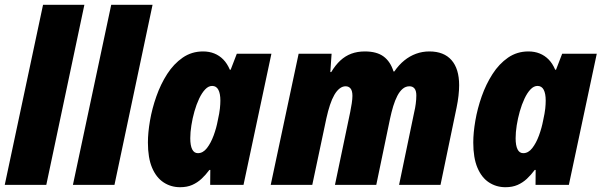

<svg xmlns="http://www.w3.org/2000/svg" viewBox="-21 -780 2538 810"><path d="M-1 0 160.6 -759.8H335L174.3 0Z M286.6 0 448.2 -759.8H622.6L461.9 0Z M738.8 9.8Q700.2 9.8 669.2 -10.5Q638.2 -30.8 620.6 -72.3Q603 -113.8 603 -178.7Q603 -220.2 611.8 -271.2Q620.6 -322.3 638.7 -373.5Q656.7 -424.8 684.3 -467.8Q711.9 -510.7 749.8 -536.9Q787.6 -563 835.4 -563Q861.8 -563 883.1 -554.4Q904.3 -545.9 920.9 -529.1Q937.5 -512.2 948.7 -485.8H952.1L978 -553.2H1124L1006.3 0H865.7L866.2 -63H862.3Q846.7 -42 829.1 -25.6Q811.5 -9.3 789.8 0.2Q768.1 9.8 738.8 9.8ZM814 -133.8Q835.4 -133.8 852.1 -155.3Q868.7 -176.8 880.4 -208.7Q892.1 -240.7 897.9 -272.5Q904.8 -303.2 906.7 -322Q908.7 -340.8 908.7 -355.5Q908.7 -385.3 900.1 -401.4Q891.6 -417.5 874 -417.5Q858.4 -417.5 844.5 -402.8Q830.6 -388.2 819.1 -363.8Q807.6 -339.4 799.3 -310.1Q791 -280.8 786.4 -251.2Q781.7 -221.7 781.7 -196.8Q781.7 -166 789.8 -149.9Q797.9 -133.8 814 -133.8Z M1121.1 0 1238.8 -553.2H1377.9L1372.6 -476.1H1376.5Q1394 -505.4 1414.8 -524.7Q1435.5 -543.9 1461.2 -553.5Q1486.8 -563 1518.1 -563Q1568.4 -563 1597.2 -541.7Q1626 -520.5 1639.2 -478.5H1642.6Q1661.6 -506.3 1684.6 -524.9Q1707.5 -543.5 1734.1 -553.2Q1760.7 -563 1790.5 -563Q1851.6 -563 1883.8 -526.4Q1916 -489.7 1916 -420.4Q1916 -400.4 1913.3 -376.2Q1910.6 -352.1 1905.3 -326.7L1837.4 0H1662.6L1726.6 -307.6Q1730.5 -323.2 1732.9 -341.8Q1735.4 -360.4 1735.4 -377.4Q1735.4 -397 1727.8 -406.5Q1720.2 -416 1706.5 -416Q1690.4 -416 1677.7 -405.3Q1665 -394.5 1655.3 -375.7Q1645.5 -356.9 1637.9 -332Q1630.4 -307.1 1624.5 -279.3L1566.4 0H1392.1L1456.5 -307.6Q1460 -324.2 1462.9 -343.5Q1465.8 -362.8 1465.8 -375.5Q1465.8 -397 1458 -406.5Q1450.2 -416 1437 -416Q1423.8 -416 1411.9 -406.7Q1399.9 -397.5 1389.6 -379.9Q1379.4 -362.3 1371.1 -337.2Q1362.8 -312 1356 -281.2L1296.4 0Z M2111.3 9.8Q2072.8 9.8 2041.7 -10.5Q2010.7 -30.8 1993.2 -72.3Q1975.6 -113.8 1975.6 -178.7Q1975.6 -220.2 1984.4 -271.2Q1993.2 -322.3 2011.2 -373.5Q2029.3 -424.8 2056.9 -467.8Q2084.5 -510.7 2122.3 -536.9Q2160.2 -563 2208 -563Q2234.4 -563 2255.6 -554.4Q2276.9 -545.9 2293.5 -529.1Q2310.1 -512.2 2321.3 -485.8H2324.7L2350.6 -553.2H2496.6L2378.9 0H2238.3L2238.8 -63H2234.9Q2219.2 -42 2201.7 -25.6Q2184.1 -9.3 2162.4 0.2Q2140.6 9.8 2111.3 9.8ZM2186.5 -133.8Q2208 -133.8 2224.6 -155.3Q2241.2 -176.8 2252.9 -208.7Q2264.6 -240.7 2270.5 -272.5Q2277.3 -303.2 2279.3 -322Q2281.2 -340.8 2281.2 -355.5Q2281.2 -385.3 2272.7 -401.4Q2264.2 -417.5 2246.6 -417.5Q2231 -417.5 2217 -402.8Q2203.1 -388.2 2191.7 -363.8Q2180.2 -339.4 2171.9 -310.1Q2163.6 -280.8 2158.9 -251.2Q2154.3 -221.7 2154.3 -196.8Q2154.3 -166 2162.4 -149.9Q2170.4 -133.8 2186.5 -133.8Z"/></svg>

Font: Open Sans SemiCondensed ExtraBold
Style: Italic
Weight: 800
Width: 4
Italic angle: -12°
Designer: Monotype Design Team
Foundry: Monotype Imaging Inc.
Version: Version 3.003